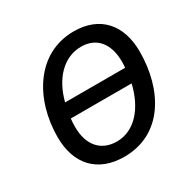

<svg xmlns="http://www.w3.org/2000/svg" viewBox="-163 -884 1049 1053"><g transform="rotate(-30 362.0 -357.5)"><path d="M333 10C573 10 693 -205 693 -448C693 -618 600 -725 434 -725C199 -725 68 -505 68 -266C68 -97 162 10 333 10ZM579 -411H199C232 -541 315 -632 427 -632C524 -632 581 -564 581 -448C581 -434 580 -421 579 -411ZM339 -83C240 -83 179 -150 179 -267C179 -284 180 -303 182 -319H567C535 -181 452 -83 339 -83Z"/></g></svg>

Font: Noto Sans Medium
Style: Italic
Weight: 500
Italic angle: -12°
Designer: Monotype Design Team
Foundry: Monotype Imaging Inc.
Version: Version 2.013